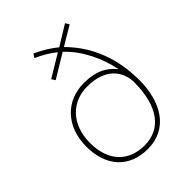

<svg xmlns="http://www.w3.org/2000/svg" viewBox="-218 -869 991 991"><g transform="rotate(-45 277.0 -373.5)"><path d="M204 -757 191 -736C231 -719 270 -695 298 -672L175 -598L188 -578L317 -656C390 -588 438 -487 457 -391H455C422 -433 373 -465 279 -465C152 -465 57 -372 57 -223C57 -83 135 10 274 10C423 10 494 -117 494 -272C494 -426 445 -563 339 -669L443 -731L430 -752L321 -685C291 -710 253 -734 204 -757ZM279 -440C433 -440 467 -343 467 -285C467 -109 395 -15 274 -15C160 -15 84 -89 84 -223C84 -360 169 -440 279 -440Z"/></g></svg>

Font: Noto Sans Telugu Thin
Style: Regular
Weight: 100
Designer: Jelle Bosma - Monotype Design Team
Foundry: Monotype Imaging Inc.
Version: Version 2.005